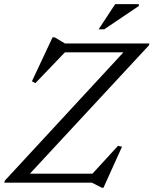

<svg xmlns="http://www.w3.org/2000/svg" viewBox="-34 -881 740 926"><path d="M687 -671.5 684 -662 101 -33.5 98.5 -43.5H412L535 -177.5L554.5 -173.5L465 24.5H457.5L409 0H-13.5L-10.5 -10L570 -638L574.5 -628.5H279L136.5 -480L120 -489L219.5 -701H229.5L279 -671.5ZM441.5 -739.5 521.5 -861H635.5V-852L468.5 -739.5Z"/></svg>

Font: Newsreader 20pt
Style: Italic
Weight: 400
Italic angle: -17°
Version: Version 1.003